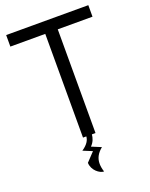

<svg xmlns="http://www.w3.org/2000/svg" viewBox="-168 -787 855 1096"><g transform="rotate(-20 259.5 -238.5)"><path d="M199 145C200 191 243 223 269 223C263 205 260 188 260 173C260 140 274 113 305 88L247 64C267 44 274 21 276 0H298V-630H509V-700H10V-630H222V0H242C241 21 229 45 193 69L249 92Z"/></g></svg>

Font: Mint Spirit
Style: Regular
Weight: 400
Designer: HARENDAL Hirwen
Foundry: Arkandis Digital Foundry.
Version: Version 1.004;FFEdit